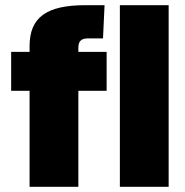

<svg xmlns="http://www.w3.org/2000/svg" viewBox="-20 -720 712 740"><path d="M282 -536C282 -561 293 -572 319 -572H377L383 -700H309C159 -700 94 -653 94 -542V-520H23V-370H94V0H282V-370H391V-520H282ZM442 -700V0H630V-700Z"/></svg>

Font: Arthouse Owned Black
Style: Regular
Weight: 900
Designer: Jeremy Tribby
Foundry: Tribby Type
Version: Version 1.000;PS 001.000;hotconv 1.0.88;makeotf.lib2.5.64775